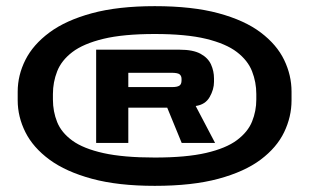

<svg xmlns="http://www.w3.org/2000/svg" viewBox="-20 -764 1018 624"><path d="M483 -160Q363.5 -160 278.8 -183Q194 -206 140.8 -245.2Q87.5 -284.5 62.5 -334.5Q37.5 -384.5 37.5 -438V-466Q37.5 -519.5 62.5 -569.2Q87.5 -619 140.8 -658.5Q194 -698 278.8 -721Q363.5 -744 483 -744Q605 -744 690 -721Q775 -698 827.2 -658.5Q879.5 -619 903.5 -569.2Q927.5 -519.5 927.5 -466V-438Q927.5 -384.5 903.5 -334.5Q879.5 -284.5 827.2 -245.2Q775 -206 690 -183Q605 -160 483 -160ZM483 -252Q585 -252 649.8 -267Q714.5 -282 750 -308.5Q785.5 -335 799.2 -369Q813 -403 813 -440.5V-458.5Q813 -497 799.2 -532.2Q785.5 -567.5 750 -594.8Q714.5 -622 649.8 -637.8Q585 -653.5 483 -653.5Q381 -653.5 316 -637.8Q251 -622 215.2 -594.8Q179.5 -567.5 165.8 -532.2Q152 -497 152 -458.5V-440.5Q152 -401.5 165.8 -367.2Q179.5 -333 215.2 -307Q251 -281 316 -266.5Q381 -252 483 -252ZM292.5 -299.5V-602.5H564Q607.5 -602.5 631.8 -589.2Q656 -576 665.8 -554.5Q675.5 -533 675.5 -509V-498Q675.5 -473.5 661.5 -448.8Q647.5 -424 616 -419.5L679 -299.5H570.5L523.5 -414H397V-299.5ZM397 -481H539.5Q555.5 -481 562.8 -485.5Q570 -490 570 -502.5V-507.5Q570 -517 564 -522.2Q558 -527.5 536 -527.5H397Z"/></svg>

Font: Anybody UltraExpanded Regular
Style: Bold
Weight: 700
Width: 9
Designer: Tyler Finck
Foundry: Etcetera Type Company
Version: Version 1.010; ttfautohint (v1.8.3) -l 8 -r 50 -G 200 -x 14 